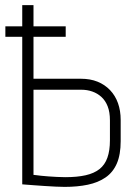

<svg xmlns="http://www.w3.org/2000/svg" viewBox="-20 -720 520 751"><path d="M1 -617V-576H237V-617ZM296 -412H111V-700H67V1Q66 1 79 2Q92 3 112 4.5Q132 6 154.5 7.5Q177 9 198 10Q219 11 233 11Q283 11 323.5 2.5Q364 -6 393 -26Q422 -46 437 -80.5Q452 -115 452 -168V-251Q452 -287 441.5 -316.5Q431 -346 410.5 -367.5Q390 -389 361.5 -400.5Q333 -412 296 -412ZM410 -171Q410 -131 400 -103Q390 -75 369 -58.5Q348 -42 315 -34.5Q282 -27 235 -27Q219 -27 202 -28Q185 -29 169.5 -30Q154 -31 141 -32.5Q128 -34 120.5 -35Q113 -36 111 -36V-369H299Q321 -369 341 -362Q361 -355 376.5 -341Q392 -327 401 -304.5Q410 -282 410 -249Z"/></svg>

Font: Advent Pro Light
Style: Regular
Weight: 300
Version: Version 3.000